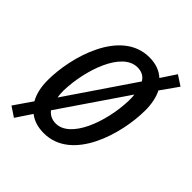

<svg xmlns="http://www.w3.org/2000/svg" viewBox="-186 -678 828 828"><g transform="rotate(45 228.0 -263.5)"><path d="M44 53 92 -19C116 0 146 9 182 9C353 9 422 -226 422 -371C422 -409 415 -444 401 -471L457 -550L411 -580L366 -512C342 -534 311 -545 273 -545C99 -545 32 -304 32 -166C32 -123 40 -88 56 -60L-1 23ZM323 -448 115 -142C113 -152 112 -165 112 -181C115 -309 172 -478 267 -478C294 -478 312 -467 323 -448ZM189 -57C166 -57 147 -66 134 -83L340 -385C342 -375 342 -361 342 -348C337 -211 277 -57 189 -57Z"/></g></svg>

Font: Noto Sans Condensed
Style: Italic
Weight: 400
Width: 3
Italic angle: -12°
Designer: Monotype Design Team
Foundry: Monotype Imaging Inc.
Version: Version 2.013